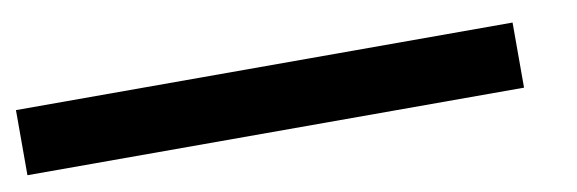

<svg xmlns="http://www.w3.org/2000/svg" viewBox="-116 17 821 273"><g transform="rotate(-10 294.0 153.0)"><path d="M626 106V200H-91V106Z"/></g></svg>

Font: Vampiro One
Style: Regular
Weight: 400
Designer: Riccardo De Franceschi
Foundry: Sorkin Type Co.
Version: Version 1.002